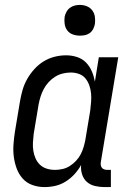

<svg xmlns="http://www.w3.org/2000/svg" viewBox="-20 -753 540 781"><path d="M161 8Q161 8 161 8Q161 8 161 8Q135 8 111.5 -0.5Q88 -9 72 -27Q56 -45 47.5 -68.5Q39 -92 36 -116.5Q33 -141 35 -167.5Q37 -194 41 -219L61 -339Q65 -363 71.5 -386Q78 -409 90 -430.5Q102 -452 119 -471Q136 -490 157 -503Q178 -516 201.5 -522Q225 -528 249 -528Q272 -528 293.5 -521Q315 -514 330 -498.5Q345 -483 353.5 -463Q362 -443 366 -421L382 -520H461L390 -93Q389 -87 390 -81Q391 -75 394.5 -70.5Q398 -66 404 -64Q410 -62 416 -62H431V8H404Q385 8 366 3.5Q347 -1 333.5 -13Q320 -25 314 -43.5Q308 -62 310 -82Q299 -62 283 -44.5Q267 -27 247 -14.5Q227 -2 205 3Q183 8 161 8ZM204 -62Q219 -62 234.5 -65.5Q250 -69 263.5 -77.5Q277 -86 288.5 -98Q300 -110 307.5 -124Q315 -138 319.5 -153Q324 -168 327 -183L347 -303Q349 -320 350.5 -338Q352 -356 350.5 -372.5Q349 -389 343.5 -405Q338 -421 328 -433.5Q318 -446 302 -452Q286 -458 268 -458Q252 -458 235.5 -454Q219 -450 204.5 -441Q190 -432 178 -419Q166 -406 158 -391Q150 -376 145 -360Q140 -344 137 -328L117 -208Q115 -191 114 -173.5Q113 -156 115.5 -140Q118 -124 124.5 -109Q131 -94 142.5 -83Q154 -72 170 -67Q186 -62 203 -62ZM305 -608Q290 -608 276 -613Q262 -618 253.5 -629.5Q245 -641 243 -655.5Q241 -670 243 -685Q245 -695 250.5 -705Q256 -715 265 -721.5Q274 -728 284 -730.5Q294 -733 305 -733Q320 -733 333.5 -727.5Q347 -722 355.5 -710.5Q364 -699 366 -684.5Q368 -670 366 -655Q364 -645 359 -635Q354 -625 345 -618.5Q336 -612 325.5 -610Q315 -608 305 -608Z"/></svg>

Font: Iosevka Gothic
Style: Italic
Weight: 400
Italic angle: -9°
Monospace: yes
Designer: Belleve Invis
Foundry: Belleve Invis
Version: Version 15.5.1; ttfautohint (v1.8.4)